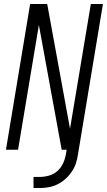

<svg xmlns="http://www.w3.org/2000/svg" viewBox="-20 -755 540 968"><path d="M180 193H149V137H180Q203 137 226.5 130.5Q250 124 268.5 108Q287 92 297.5 69.5Q308 47 312 24L316 0H291L176 -629L71 0H10L132 -735H218L333 -106L438 -735H499L373 24Q370 47 362.5 69Q355 91 341.5 111Q328 131 309.5 147.5Q291 164 269.5 174.5Q248 185 225 189Q202 193 180 193Z"/></svg>

Font: Iosevka SS04 Light
Style: Italic
Weight: 300
Italic angle: -9°
Monospace: yes
Designer: Belleve Invis
Foundry: Belleve Invis
Version: Version 19.0.0; ttfautohint (v1.8.4)